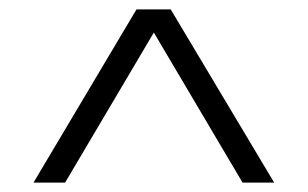

<svg xmlns="http://www.w3.org/2000/svg" viewBox="-20 -760 657 410"><path d="M51.5 -370 271.5 -740H344.5L565.5 -370H498L308.5 -690.5L119 -370Z"/></svg>

Font: Encode Sans Expanded Expanded Light
Style: Regular
Weight: 300
Width: 7
Designer: Multiple Designers
Foundry: Impallari Type
Version: Version 3.000; ttfautohint (v1.8.3) -l 8 -r 50 -G 200 -x 14 